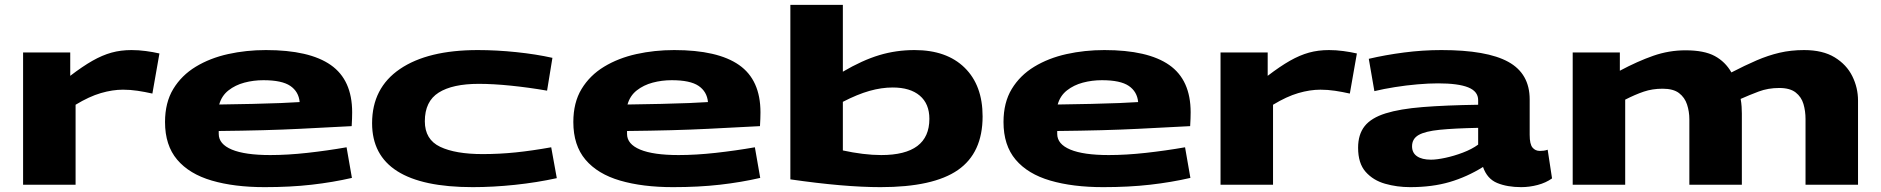

<svg xmlns="http://www.w3.org/2000/svg" viewBox="-20 -760 7740 790"><path d="M269 -544V-448Q320 -487 360.5 -510Q401 -533 439 -543.5Q477 -554 521 -554Q550 -554 580 -550Q610 -546 636 -540L607 -375Q576 -382 546 -386.5Q516 -391 486 -391Q443 -391 395 -377Q347 -363 291 -329V0H75V-544Z M1069 10Q944 10 851.5 -17Q759 -44 709 -103Q659 -162 659 -258Q659 -338 693 -394Q727 -450 785.5 -485.5Q844 -521 918.5 -537.5Q993 -554 1074 -554Q1253 -554 1341 -492.5Q1429 -431 1429 -298Q1429 -288 1428.5 -272Q1428 -256 1427 -241Q1352 -237 1214 -230Q1076 -223 880 -221Q880 -216 880 -209Q880 -167 934 -144.5Q988 -122 1092 -122Q1163 -122 1244.5 -131Q1326 -140 1406 -154L1428 -28Q1350 -10 1262.5 0Q1175 10 1069 10ZM882 -330Q954 -331 1019.5 -332.5Q1085 -334 1135.5 -336Q1186 -338 1213 -340Q1209 -383 1174.5 -406.5Q1140 -430 1064 -430Q1023 -430 985.5 -420Q948 -410 920 -388Q892 -366 882 -330Z M1511 -253Q1511 -398 1625.5 -476Q1740 -554 1946 -554Q2023 -554 2104.5 -545.5Q2186 -537 2253 -522L2231 -387Q2156 -400 2082.5 -407.5Q2009 -415 1950 -415Q1842 -415 1785 -379Q1728 -343 1728 -261Q1728 -186 1791 -156Q1854 -126 1966 -126Q2035 -126 2102.5 -133Q2170 -140 2248 -154L2271 -27Q2189 -9 2099 0.5Q2009 10 1925 10Q1511 10 1511 -253Z M2749 10Q2624 10 2531.5 -17Q2439 -44 2389 -103Q2339 -162 2339 -258Q2339 -338 2373 -394Q2407 -450 2465.5 -485.5Q2524 -521 2598.5 -537.5Q2673 -554 2754 -554Q2933 -554 3021 -492.5Q3109 -431 3109 -298Q3109 -288 3108.5 -272Q3108 -256 3107 -241Q3032 -237 2894 -230Q2756 -223 2560 -221Q2560 -216 2560 -209Q2560 -167 2614 -144.5Q2668 -122 2772 -122Q2843 -122 2924.5 -131Q3006 -140 3086 -154L3108 -28Q3030 -10 2942.5 0Q2855 10 2749 10ZM2562 -330Q2634 -331 2699.5 -332.5Q2765 -334 2815.5 -336Q2866 -338 2893 -340Q2889 -383 2854.5 -406.5Q2820 -430 2744 -430Q2703 -430 2665.5 -420Q2628 -410 2600 -388Q2572 -366 2562 -330Z M3232 -22V-740H3448V-465Q3528 -512 3597.5 -533Q3667 -554 3743 -554Q3875 -554 3949 -481.5Q4023 -409 4023 -281Q4023 -131 3921.5 -60.5Q3820 10 3603 10Q3453 10 3232 -22ZM3448 -141Q3489 -132 3529.5 -127Q3570 -122 3606 -122Q3804 -122 3804 -271Q3804 -333 3764.5 -366.5Q3725 -400 3653 -400Q3607 -400 3557.5 -386Q3508 -372 3448 -341Z M4519 10Q4394 10 4301.5 -17Q4209 -44 4159 -103Q4109 -162 4109 -258Q4109 -338 4143 -394Q4177 -450 4235.5 -485.5Q4294 -521 4368.5 -537.5Q4443 -554 4524 -554Q4703 -554 4791 -492.5Q4879 -431 4879 -298Q4879 -288 4878.5 -272Q4878 -256 4877 -241Q4802 -237 4664 -230Q4526 -223 4330 -221Q4330 -216 4330 -209Q4330 -167 4384 -144.5Q4438 -122 4542 -122Q4613 -122 4694.5 -131Q4776 -140 4856 -154L4878 -28Q4800 -10 4712.5 0Q4625 10 4519 10ZM4332 -330Q4404 -331 4469.5 -332.5Q4535 -334 4585.5 -336Q4636 -338 4663 -340Q4659 -383 4624.5 -406.5Q4590 -430 4514 -430Q4473 -430 4435.5 -420Q4398 -410 4370 -388Q4342 -366 4332 -330Z M5196 -544V-448Q5247 -487 5287.5 -510Q5328 -533 5366 -543.5Q5404 -554 5448 -554Q5477 -554 5507 -550Q5537 -546 5563 -540L5534 -375Q5503 -382 5473 -386.5Q5443 -391 5413 -391Q5370 -391 5322 -377Q5274 -363 5218 -329V0H5002V-544Z M5568 -152Q5568 -207 5595 -241Q5622 -275 5681 -293.5Q5740 -312 5834 -319.5Q5928 -327 6062 -329V-348Q6062 -384 6021 -400.5Q5980 -417 5897 -417Q5859 -417 5812.5 -413Q5766 -409 5719 -401.5Q5672 -394 5635 -385L5612 -518Q5680 -534 5757 -544Q5834 -554 5911 -554Q6098 -554 6186 -505.5Q6274 -457 6274 -351V-205Q6274 -167 6285.5 -153Q6297 -139 6316 -139Q6323 -139 6331.5 -140Q6340 -141 6348 -144L6366 -26Q6341 -8 6307 1Q6273 10 6239 10Q6182 10 6140.5 -7Q6099 -24 6082 -73Q6016 -32 5944.5 -11Q5873 10 5782 10Q5728 10 5679 -4Q5630 -18 5599 -53Q5568 -88 5568 -152ZM5790 -158Q5790 -131 5810.5 -117Q5831 -103 5868 -103Q5891 -103 5926.5 -110.5Q5962 -118 5999 -132Q6036 -146 6062 -165V-234Q5964 -232 5904 -226Q5844 -220 5817 -204.5Q5790 -189 5790 -158Z M6451 0V-544H6645V-469Q6718 -508 6782.5 -530.5Q6847 -553 6915 -553Q6992 -553 7035.5 -529.5Q7079 -506 7104 -462Q7160 -491 7207.5 -511.5Q7255 -532 7302 -543Q7349 -554 7403 -554Q7480 -554 7529 -524Q7578 -494 7601.5 -446.5Q7625 -399 7625 -346V0H7409V-270Q7409 -303 7400.5 -332Q7392 -361 7368.5 -379.5Q7345 -398 7301 -398Q7255 -398 7216.5 -383.5Q7178 -369 7142 -353Q7145 -337 7146 -321.5Q7147 -306 7147 -293V0H6931V-269Q6931 -301 6921.5 -330Q6912 -359 6888.5 -377Q6865 -395 6821 -395Q6779 -395 6743.5 -383Q6708 -371 6667 -350V0Z"/></svg>

Font: Georama ExtraExtended
Style: Bold
Weight: 700
Width: 8
Designer: Jean-Baptiste Levee
Foundry: Production Type
Version: Version 1.000